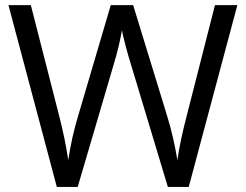

<svg xmlns="http://www.w3.org/2000/svg" viewBox="-20 -734 966 754"><path d="M721.2 0H639.2L495.1 -478Q484.9 -509.8 472.2 -558.1Q459.5 -606.4 459 -616.2Q448.2 -551.8 424.8 -475.1L285.2 0H203.1L13.2 -713.9H101.1L213.9 -272.9Q237.3 -180.2 248 -105Q261.2 -194.3 287.1 -279.8L415 -713.9H502.9L637.2 -275.9Q660.6 -200.2 676.8 -105Q686 -174.3 711.9 -273.9L824.2 -713.9H912.1Z"/></svg>

Font: f02265186
Style: Regular
Weight: 400
Foundry: Ascender Corporation
Version: Version 1.10